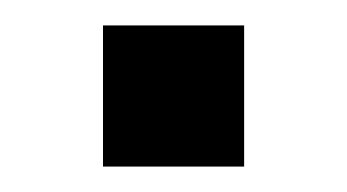

<svg xmlns="http://www.w3.org/2000/svg" viewBox="-20 -342 273 151"><path d="M61 -211V-322H172V-211Z"/></svg>

Font: Nunito Sans 12pt Medium
Style: Regular
Weight: 500
Designer: Vernon Adams
Foundry: Vernon Adams
Version: Version 3.101;gftools[0.9.27]